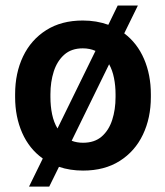

<svg xmlns="http://www.w3.org/2000/svg" viewBox="-20 -613 604 701"><path d="M35.2 -258.8V-269Q35.2 -346.2 64.2 -407Q93.3 -467.8 148.7 -502.9Q204.1 -538.1 282.2 -538.1Q332.5 -538.1 375.5 -522.5L409.7 -592.8H483.4L433.6 -491.2Q481 -455.6 505.9 -397.7Q530.8 -339.8 530.8 -269V-258.8Q530.8 -182.1 501.7 -121.3Q472.7 -60.5 417.2 -25.4Q361.8 9.8 283.2 9.8Q235.8 9.8 195.3 -3.9L159.7 68.4H85.9L136.2 -34.2Q86.9 -69.3 61 -127.9Q35.2 -186.5 35.2 -258.8ZM164.1 -269V-258.8Q164.1 -225.6 170.2 -196Q176.3 -166.5 189.9 -144L328.6 -427.2Q307.6 -436.5 282.2 -436.5Q240.7 -436.5 214.6 -413.3Q188.5 -390.1 176.3 -352.1Q164.1 -314 164.1 -269ZM401.9 -269Q401.9 -299.8 396.2 -328.1Q390.6 -356.4 378.4 -378.4L241.7 -99.1Q260.3 -91.8 283.2 -91.8Q325.2 -91.8 351.3 -114.5Q377.4 -137.2 389.6 -175Q401.9 -212.9 401.9 -258.8Z"/></svg>

Font: Vazirmatn RD SemiBold
Style: Regular
Weight: 600
Designer: Saber Rastikerdar
Foundry: Saber Rastikerdar
Version: Version 32.102